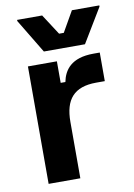

<svg xmlns="http://www.w3.org/2000/svg" viewBox="-81 -752 561 805"><g transform="rotate(-10 199.5 -350.0)"><path d="M136.7 -550H311.7L399.2 -695V-700H282.5L232.5 -612.5H212.5L155.8 -700H49.2V-695ZM60 0H195V-240C195 -335 235 -383.3 330 -383.3H366.7V-505H340C245 -505 213.3 -458.3 203.3 -408.3H183.3V-500H60Z"/></g></svg>

Font: Familjen Grotesk GF
Style: Bold
Weight: 700
Designer: Anders Wikstroem, Jonas Baeckman, Matilda Gysing, Kristian Moeller
Foundry: Familjen STHLM AB
Version: Version 2.000; Beta; Release 4; Build 6